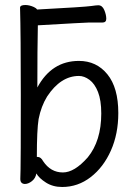

<svg xmlns="http://www.w3.org/2000/svg" viewBox="-20 -729 540 766"><path d="M127 -103H130Q143 -103 152 -86Q182 -41 231 -41Q277 -41 330 -101Q384 -167 384 -276Q384 -329 371 -362Q358 -395 337 -410.5Q316 -426 295 -426Q222 -426 168 -344Q144 -305 134 -254Q127 -210 127 -103ZM131 -628Q129 -537 129 -380Q186 -486 295 -486Q365 -486 408.5 -432.5Q452 -379 452 -278Q452 -195 422.5 -128.5Q393 -62 342 -22.5Q291 17 228 17Q191 17 163.5 -0.5Q136 -18 125 -37Q122 -18 107.5 -6.5Q93 5 79 5Q61 4 61 -15Q61 -27 62 -54Q63 -81 63 -350Q63 -591 60 -699Q61 -709 81 -709Q97 -709 115 -701Q124 -697 128 -691Q316 -701 344 -705Q364 -708 372 -708Q388 -708 396 -689Q404 -670 404 -654Q404 -639 388 -639H332Q321 -639 131 -628Z"/></svg>

Font: Moon Stars Kai T HW
Style: Regular
Weight: 400
Designer: GuiWonder
Version: Version 1.101